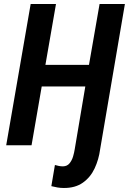

<svg xmlns="http://www.w3.org/2000/svg" viewBox="-20 -731 648 966"><path d="M134.3 -710.9H261.7L208.5 -404.8H427.7L481 -710.9H608.4L483.9 19.5Q477.1 71.3 456.1 116.2Q435.1 161.1 396.7 188.2Q358.4 215.3 300.8 214.8Q284.7 214.8 269.3 212.2Q253.9 209.5 238.3 205.6L256.3 99.1Q265.6 102.1 276.1 104Q286.6 106 296.9 106Q317.9 105.5 329.8 90.8Q341.8 76.2 347.7 56.2Q353.5 36.1 356 19.5L409.2 -295.9H189.9L138.7 0H11.2Z"/></svg>

Font: Roboto Condensed SemiBold
Style: Italic
Weight: 600
Italic angle: -12°
Designer: Christian Robertson
Foundry: Google
Version: Version 3.008; 2023